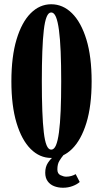

<svg xmlns="http://www.w3.org/2000/svg" viewBox="-20 -731 478 902"><path d="M220.5 11Q166.5 11 124.2 -31Q82 -73 57.8 -153.2Q33.5 -233.5 33.5 -349Q33.5 -465 57.8 -545.8Q82 -626.5 124.2 -668.8Q166.5 -711 220.5 -711Q275.5 -711 318.2 -668.8Q361 -626.5 385.8 -545.8Q410.5 -465 410.5 -349Q410.5 -233.5 385.8 -153.2Q361 -73 318.2 -31Q275.5 11 220.5 11ZM220.5 -28Q234 -28 242.8 -48.2Q251.5 -68.5 257 -109.2Q262.5 -150 265 -210Q267.5 -270 267.5 -349Q267.5 -428 265 -488.2Q262.5 -548.5 257 -589.5Q251.5 -630.5 242.8 -651.5Q234 -672.5 220.5 -672.5Q207.5 -672.5 199 -651.5Q190.5 -630.5 185.8 -589.5Q181 -548.5 178.8 -488.2Q176.5 -428 176.5 -349Q176.5 -270 178.8 -210Q181 -150 185.8 -109.2Q190.5 -68.5 199 -48.2Q207.5 -28 220.5 -28ZM276 151Q253 151 234 143.5Q215 136 203.8 120.2Q192.5 104.5 192.5 80.5Q192.5 53 205.2 33.8Q218 14.5 234.5 2.2Q251 -10 263.5 -17L279.5 -4Q268 9.5 258.8 25Q249.5 40.5 249.5 65Q249.5 85 264.2 92Q279 99 291 99Q304 99 315.8 95.5Q327.5 92 335.5 87L354.5 124Q341.5 135.5 320.8 143.2Q300 151 276 151Z"/></svg>

Font: Imbue Thin 10pt ExtraBold
Style: Regular
Weight: 800
Version: Version 1.102